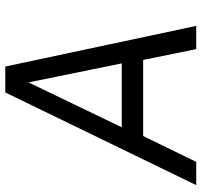

<svg xmlns="http://www.w3.org/2000/svg" viewBox="-38 -725 763 727"><g transform="rotate(-90 343.5 -361.5)"><path d="M6 0H94L192 -201H480L521 0H609L455 -723H357ZM225 -282 395 -635 467 -282Z"/></g></svg>

Font: United Sans
Style: Italic
Weight: 400
Italic angle: -8°
Designer: Pablo Impallari, Rodrigo Fuenzalida (Modified by Dan O. Williams)
Version: Version 1.000;PS 001.000;hotconv 1.0.88;makeotf.lib2.5.64775